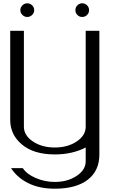

<svg xmlns="http://www.w3.org/2000/svg" viewBox="-20 -937 706 1165"><path d="M478.5 -917Q496.1 -917 508.3 -904.8Q520.5 -892.6 520.5 -875Q520.5 -858.4 508.3 -846.2Q496.1 -834 478.5 -834Q461.9 -834 449.7 -846.2Q437.5 -858.4 437.5 -875Q437.5 -892.6 449.7 -904.8Q461.9 -917 478.5 -917ZM187.5 -875Q187.5 -858.4 174.8 -846.2Q162.1 -834 145.5 -834Q128.9 -834 116.2 -846.2Q103.5 -858.4 103.5 -875Q103.5 -892.6 116.2 -904.8Q128.9 -917 145.5 -917Q162.1 -917 174.8 -904.8Q187.5 -892.6 187.5 -875ZM500 42V-42Q418 0 312.5 0Q185.5 0 113.8 -59.6Q42 -119.1 42 -209V-750H125V-168Q125 -115.2 179.7 -78.6Q234.4 -42 312.5 -42Q390.6 -42 445.3 -78.6Q500 -115.2 500 -168V-750H583V0Q583 99.6 512.2 153.8Q441.4 208 312.5 208Q218.8 208 151.4 174.3Q84 140.6 46.9 83H118.2Q141.6 119.1 196.8 143.1Q252 167 312.5 167Q389.6 167 444.8 130.4Q500 93.8 500 42Z"/></svg>

Font: okolaks
Style: Regular
Weight: 500
Version: Version 000.6.0